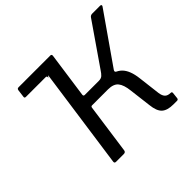

<svg xmlns="http://www.w3.org/2000/svg" viewBox="-168 -956 1171 1171"><g transform="rotate(-45 417.0 -371.0)"><path d="M100.6 -679 107.2 -730.6Q108.5 -736.2 111.5 -739.1Q114.5 -742 121 -742H362.3L290 -654.1Q291.3 -661.6 289.2 -665.2Q287 -668.7 280.4 -668.7H111.2Q99.1 -668.7 100.6 -679ZM220.4 0Q212.4 0 209.7 -3.5Q207 -6.9 208 -14.1L308.9 -728.4Q310.4 -742 322.2 -742H394.8Q406.2 -742 404.7 -729L363.3 -435.4Q361.7 -423.3 373.2 -423.3H509.4L534.6 -402.6Q604.4 -401.5 639 -367.6Q673.6 -333.8 682.3 -257.2L699.7 -113.5Q703.4 -86.8 715.7 -74.3Q728.1 -61.8 752.7 -61.8Q762.5 -61.8 762.2 -51.6L757.7 -10.8Q756.2 0 745.4 0H715.7Q662.6 0 638.2 -22.5Q613.8 -45 608 -101.4L590.6 -243.7Q584.8 -297.2 564.7 -322.1Q544.7 -347 497 -347H359.5Q351.5 -347 349.5 -338.5L304.1 -14.5Q302.2 0 285.9 0ZM487.7 -378.8 494.2 -423.3Q514.4 -423.3 525.5 -433.4Q536.6 -443.5 548.5 -462.1L734.3 -731.1Q742 -742 756.4 -742H823.7Q831.2 -742 833.1 -737.8Q834.9 -733.7 831.2 -728.2L607.4 -407.5Q603.1 -401.4 603.1 -396.2Q603.2 -390.9 610.7 -387.4Z"/></g></svg>

Font: Libre Franklin Thin
Style: Italic
Weight: 100
Italic angle: -8°
Designer: Pablo Impallari, Rodrigo Fuenzalida, Nhung Nguyen
Foundry: Impallari Type
Version: Version 3.000